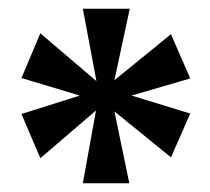

<svg xmlns="http://www.w3.org/2000/svg" viewBox="-20 -780 478 438"><path d="M169 -362H275L241 -526L370 -421L414 -521L280 -562L414 -601L370 -702L241 -597L276 -760H169L200 -595L72 -704L29 -602L162 -562L29 -520L72 -419L199 -528Z"/></svg>

Font: Noto Serif Myanmar Condensed ExtraBold
Style: Regular
Weight: 800
Width: 3
Designer: Ben Mitchell and the Monotype Design Team
Foundry: Monotype Imaging Inc.
Version: Version 2.106